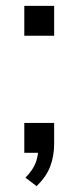

<svg xmlns="http://www.w3.org/2000/svg" viewBox="-20 -522 268 656"><path d="M105 114 67 85Q94 57 102.5 32.5Q111 8 111 -17L137 0H63V-102H165V-30Q165 10 152 45.5Q139 81 105 114ZM63 -400V-502H165V-400Z"/></svg>

Font: Mulish ExtraLight
Style: Regular
Weight: 400
Version: Version 3.603